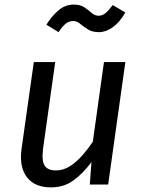

<svg xmlns="http://www.w3.org/2000/svg" viewBox="-20 -794 616 826"><path d="M199.5 12.1Q129.4 12.1 95.9 -31.5Q62.5 -75 72.5 -152L125.5 -527.1H217.5L165.5 -156.3Q158.6 -102.5 172 -81.6Q185.4 -60.8 220.2 -60.8Q253 -60.8 281.3 -79.2Q309.7 -97.6 334.5 -125.9Q359.4 -154.3 379.3 -184.2L427.3 -527.1H519.3L445.3 0H366.4L373.4 -96.7Q336.4 -46.8 295.4 -17.4Q254.4 12.1 199.5 12.1ZM405.8 -655.7Q376.9 -655.7 357.9 -667.7Q338.9 -679.7 324.8 -691.6Q310.8 -703.6 294.8 -703.6Q275.8 -703.6 261.4 -691.1Q246.9 -678.6 231.9 -655.7L179.6 -687.8Q202.6 -725 231.7 -749.6Q260.8 -774.3 296.9 -774.3Q325.9 -774.3 343.4 -762.3Q360.9 -750.3 374.4 -738.3Q388 -726.3 403.9 -726.3Q420.9 -726.3 434.9 -738.3Q448.9 -750.3 464.9 -772.3L519.2 -740.2Q494.2 -697 464.6 -676.4Q435 -655.7 405.8 -655.7Z"/></svg>

Font: Fira Sans Variable
Style: Italic
Weight: 397
Italic angle: -8°
Designer: Carrois Corporate & Edenspiekermann AG
Foundry: Carrois Corporate GbR & Edenspiekermann AG
Version: Version 4.202